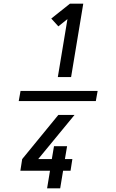

<svg xmlns="http://www.w3.org/2000/svg" viewBox="-20 -868 640 1056"><path d="M507 -312H83L93 -368H517ZM298 -444 351 -763 301 -723 262 -766 365 -848H438L371 -444ZM311 168H239L255 71H92L102 7L301 -236H390L190 7H265L277 -64H349L337 7H378L368 71H327Z"/></svg>

Font: Iosevka Extended Oblique
Style: Regular
Weight: 400
Width: 7
Italic angle: -9°
Monospace: yes
Designer: Belleve Invis
Foundry: Belleve Invis
Version: Version 32.0.1; ttfautohint (v1.8.4)